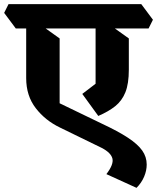

<svg xmlns="http://www.w3.org/2000/svg" viewBox="-76 -675 756 924"><path d="M581 229 436 163Q472 116 465 88Q458 60 414 37L213 -61Q142 -95 96 -154.5Q50 -214 50 -299V-589L106 -565L211 -490V-178L414 -80Q493 -43 540 -12Q587 19 608.5 49.5Q630 80 630 117Q630 146 617.5 175.5Q605 205 581 229ZM397 -117 320 -223 384 -272V-590L439 -565L544 -490V-340Q544 -272 527.5 -231Q511 -190 478.5 -164Q446 -138 397 -117ZM0 -538 -56 -613 -35 -655H604L660 -580L639 -538Z"/></svg>

Font: Eczar
Style: Bold
Weight: 700
Designer: Vaibhav Singh
Foundry: Rosetta Type Foundry
Version: Version 2.000